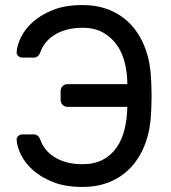

<svg xmlns="http://www.w3.org/2000/svg" viewBox="-20 -730 676 760"><path d="M306 -80Q353 -80 386.5 -97.5Q420 -115 441.5 -146Q463 -177 473 -218Q483 -259 484 -307H247Q236 -307 228 -315Q220 -323 220 -334V-370Q220 -381 228 -389Q236 -397 247 -397H484Q484 -437 475 -477Q466 -517 445 -548.5Q424 -580 390 -600Q356 -620 306 -620Q269 -620 240.5 -611.5Q212 -603 192 -589.5Q172 -576 159 -559Q146 -542 140 -524Q132 -502 114 -502H68Q59 -502 52 -508.5Q45 -515 46 -524Q47 -549 62.5 -581.5Q78 -614 109.5 -642.5Q141 -671 189.5 -690.5Q238 -710 306 -710Q367 -710 416 -689.5Q465 -669 500 -630.5Q535 -592 555 -538.5Q575 -485 578 -419Q579 -396 579.5 -380Q580 -364 580 -350Q580 -336 579.5 -320Q579 -304 578 -281Q575 -215 555 -161.5Q535 -108 500 -69.5Q465 -31 416 -10.5Q367 10 306 10Q238 10 189.5 -9.5Q141 -29 109.5 -57.5Q78 -86 62.5 -118.5Q47 -151 46 -176Q45 -185 52 -191.5Q59 -198 68 -198H114Q132 -198 140 -176Q146 -158 159 -141Q172 -124 192 -110.5Q212 -97 240.5 -88.5Q269 -80 306 -80Z"/></svg>

Font: Rubik
Style: Regular
Weight: 400
Designer: Hubert & Fischer
Foundry: Hubert & Fischer
Version: Version 1.002; ttfautohint (v1.6)